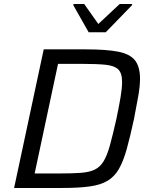

<svg xmlns="http://www.w3.org/2000/svg" viewBox="-20 -933 741 953"><path d="M50 0 197 -688H406Q508 -688 566.5 -676.5Q625 -665 650 -633.5Q675 -602 675 -542Q675 -506 666.5 -457Q658 -408 645 -342Q626 -254 609 -193Q592 -132 570 -94Q548 -56 513.5 -35.5Q479 -15 424.5 -7.5Q370 0 289 0ZM152 -72H272Q337 -72 380 -75Q423 -78 450 -91Q477 -104 494.5 -133Q512 -162 526 -213Q540 -264 558 -344Q571 -406 578.5 -451Q586 -496 586 -526Q586 -570 567 -588.5Q548 -607 504.5 -611.5Q461 -616 388 -616H268ZM420 -773 344 -907 345 -913H398L468 -814L574 -913H636L635 -907L505 -773Z"/></svg>

Font: Saira
Style: Italic
Weight: 400
Italic angle: -12°
Designer: Hector Gatti with collaboration of the Omnibus-Type team
Foundry: Omnibus-Type
Version: Version 1.100; ttfautohint (v1.8.3)